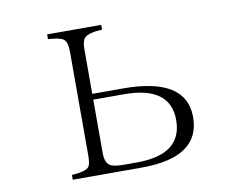

<svg xmlns="http://www.w3.org/2000/svg" viewBox="-76 -855 1152 905"><g transform="rotate(-10 500.0 -402.0)"><path d="M202.1 -750H460.9V-727.1Q396 -724.1 376 -704.1Q362.8 -689.5 362.8 -649.9V-437H509.8Q812 -437 812 -247.1Q812 -54.2 531.7 -54.2H202.1V-77.1Q272 -81.5 285.2 -102.1Q293.9 -115.7 293.9 -154.3V-649.9Q293.9 -697.3 275.9 -710.9Q258.8 -724.1 202.1 -727.1ZM362.8 -409.2V-154.3Q362.8 -105 388.7 -91.3Q408.2 -82 453.6 -82H513.7Q731 -82 731 -247.1Q731 -409.2 509.8 -409.2Z"/></g></svg>

Font: I.Ming
Style: Regular
Weight: 400
Designer: Ichiten Fonts Project
Version: Version 5.10 Mar 24, 2018